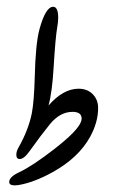

<svg xmlns="http://www.w3.org/2000/svg" viewBox="-20 -540 352 580"><path d="M276.4 -213.4Q276.4 -170.9 252.4 -127Q217.3 -63 138.2 -19.5Q82.5 11.2 36.1 19Q29.8 20 24.9 20Q7.8 20 7.8 9.8Q7.8 -5.4 36.6 -19Q79.1 -39.1 143.6 -89.4Q215.3 -145 224.6 -172.4Q226.6 -177.2 226.6 -181.6Q226.6 -202.1 199.2 -202.1Q161.6 -202.1 131.3 -165.5Q103.5 -131.3 69.8 -84Q52.7 -59.6 39.6 -59.6Q29.3 -59.6 29.3 -72.8Q29.3 -82.5 35.6 -93.8Q65.9 -147 76.2 -198.2Q83 -233.9 85 -308.1Q87.4 -407.7 99.1 -451.2Q117.7 -519.5 140.6 -519.5Q155.8 -519.5 155.8 -486.3Q155.8 -473.1 152.8 -457Q147.5 -426.8 142.1 -337.9Q137.7 -261.2 126.5 -221.2Q170.9 -272 217.3 -272Q243.7 -272 260 -255.6Q276.4 -239.3 276.4 -213.4Z"/></svg>

Font: Dima Nastaligh Tahriri
Style: regular
Weight: 400
Designer: R.Balvardi
Foundry: Dima Software Group
Version: Version 1.00;November 13, 2018;FontCreator 11.5.0.2427 64-bi